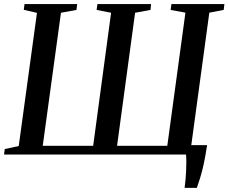

<svg xmlns="http://www.w3.org/2000/svg" viewBox="-23 -763 1128 948"><path d="M888.5 164.5Q891 147 893 125.2Q895 103.5 896 80.8Q897 58 897 37Q897 16 895.5 0L855.5 -46.5H999.5Q991.5 7.5 982.8 47.2Q974 87 965.2 115.2Q956.5 143.5 949 164.5ZM-3 0 0.5 -27 69.5 -42 159.5 -699.5 94.5 -714.5 98 -743H358L354.5 -714L278 -700L188 -43H437L525.5 -700L454 -714L458 -743H723L720 -714L644 -700L555 -43H803L892.5 -700.5L819.5 -714L823.5 -743H1085L1081.5 -714L1010.5 -700.5L921 -43L990.5 -27L987.5 0Z"/></svg>

Font: Merriweather 96pt Medium
Style: Italic
Weight: 500
Italic angle: -7.8°
Version: Version 2.101